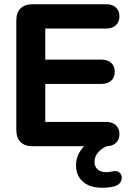

<svg xmlns="http://www.w3.org/2000/svg" viewBox="-20 -690 627 906"><path d="M57 -76.8V-593.2Q57 -630.5 76.8 -650.2Q96.5 -670 133.8 -670H481.3Q509.4 -670 526.5 -655Q543.6 -639.9 543.6 -613.4Q543.6 -586.2 526.5 -570.7Q509.4 -555.3 481.3 -555.3H193.6V-408.7H458.3Q487.2 -408.7 504.3 -393.7Q521.4 -378.6 521.4 -351.3Q521.4 -324.1 504.3 -309Q487.2 -294 458.3 -294H193.6V-114.7H481.3Q509.4 -114.7 526.5 -99.7Q543.6 -84.6 543.6 -57.3Q543.6 -30.1 526.5 -15Q509.4 0 481.3 0H133.8Q96.5 0 76.8 -19.8Q57 -39.5 57 -76.8ZM338.8 89.6Q338.8 46.7 367.1 11Q395.4 -24.7 443.3 -44L483.7 0Q457.7 10.8 441.9 30.4Q426 50 426 73.5Q426 97.3 441.3 109.9Q456.6 122.5 481.2 122.5Q494.7 122.5 509.9 118.9Q535.2 113.3 547 127.2Q558.8 141.2 552.8 160.5Q546.8 179.8 525.7 187.2Q501.1 196 461.7 196Q404 196 371.4 167.4Q338.8 138.8 338.8 89.6Z"/></svg>

Font: SN Pro Thin
Style: Regular
Weight: 200
Designer: Tobias Whetton
Foundry: Supernotes
Version: Version 1.003;Glyphs 3.3 (3324)